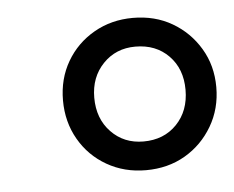

<svg xmlns="http://www.w3.org/2000/svg" viewBox="-34 -749 455 373"><g transform="rotate(-5 193.5 -562.5)"><path d="M237 -414Q195 -414 161 -433.5Q127 -453 107.5 -487Q88 -521 88 -563Q88 -605 107.5 -638.5Q127 -672 161 -691.5Q195 -711 237 -711Q280 -711 313.5 -691.5Q347 -672 367 -638.5Q387 -605 387 -563Q387 -521 367 -487Q347 -453 313.5 -433.5Q280 -414 237 -414ZM237 -470Q277 -470 302 -496Q327 -522 327 -563Q327 -604 302 -629.5Q277 -655 237 -655Q199 -655 174 -629Q149 -603 149 -563Q149 -522 174 -496Q199 -470 237 -470Z"/></g></svg>

Font: Nunito Sans 10pt
Style: Italic
Weight: 400
Italic angle: -9°
Designer: Vernon Adams
Foundry: Vernon Adams
Version: Version 3.101;gftools[0.9.27]